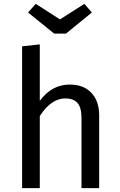

<svg xmlns="http://www.w3.org/2000/svg" viewBox="-20 -979 626 999"><path d="M323 -804H262L126 -914L166 -959L292 -878L419 -959L458 -914ZM343 -539Q415 -539 455.5 -496Q496 -453 496 -378V0H404V-365Q404 -421 382.5 -444Q361 -467 320 -467Q246 -467 187 -375V0H95V-738L187 -748V-454Q249 -539 343 -539Z"/></svg>

Font: Fira Sans
Style: Regular
Weight: 400
Designer: Carrois Corporate & Edenspiekermann AG
Foundry: Carrois Corporate GbR & Edenspiekermann AG
Version: Version 4.106;PS 004.106;hotconv 1.0.70;makeotf.lib2.5.58329